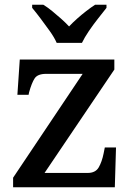

<svg xmlns="http://www.w3.org/2000/svg" viewBox="-20 -786 556 806"><path d="M35 0V-40L327 -476H174Q138 -476 125.5 -457Q113 -438 102 -398L100 -388H53L63 -536H460V-494L167 -60H348Q381 -60 394.5 -83.5Q408 -107 415 -142L420 -167H467L462 0ZM218 -606Q208 -629 189 -655.5Q170 -682 150.5 -708Q131 -734 115 -753V-766H162Q180 -755 199 -739.5Q218 -724 236.5 -707.5Q255 -691 270 -675Q285 -691 303.5 -707.5Q322 -724 342 -739.5Q362 -755 379 -766H427V-753Q412 -734 391.5 -708Q371 -682 353 -655.5Q335 -629 324 -606Z"/></svg>

Font: Noto Serif Armenian Medium
Style: Regular
Weight: 500
Version: Version 2.007